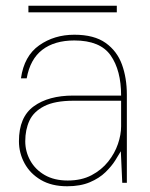

<svg xmlns="http://www.w3.org/2000/svg" viewBox="-20 -637 521 669"><path d="M214 12Q160 12 122.5 -10Q85 -32 65.5 -68Q46 -104 46 -145Q46 -229 97.5 -266.5Q149 -304 235 -304H402Q402 -392 365.5 -444Q329 -496 239 -496Q170 -496 127.5 -463.5Q85 -431 73 -364H53Q64 -442 116.5 -479Q169 -516 239 -516Q308 -516 348 -487.5Q388 -459 405 -412Q422 -365 422 -307V0H406L401 -110Q394 -98 381.5 -78Q369 -58 347.5 -37Q326 -16 293 -2Q260 12 214 12ZM216 -8Q264 -8 299 -26.5Q334 -45 357 -74Q380 -103 391 -135.5Q402 -168 402 -197V-286H236Q171 -286 134 -267Q97 -248 82.5 -216.5Q68 -185 68 -145Q68 -109 85.5 -77.5Q103 -46 136 -27Q169 -8 216 -8ZM79 -594V-617H387V-594Z"/></svg>

Font: DM Sans Thin
Style: Regular
Weight: 100
Designer: Colophon Foundry, Jonny Pinhorn
Foundry: Colophon Foundry
Version: Version 4.004; ttfautohint (v1.8.4.7-5d5b)